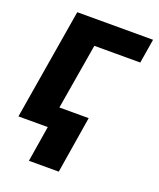

<svg xmlns="http://www.w3.org/2000/svg" viewBox="-136 -629 734 888"><g transform="rotate(20 231.0 -185.0)"><path d="M462.4 -545.9 442.9 -426.8H216.8L145 0H-1.5L89.4 -545.9ZM306.6 -103.5 261.2 176.3H114.3L159.7 -103.5Z"/></g></svg>

Font: Inter Tight
Style: Bold Italic
Weight: 700
Italic angle: -9.39999°
Designer: Rasmus Andersson
Foundry: rsms
Version: Version 3.004